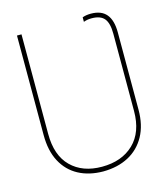

<svg xmlns="http://www.w3.org/2000/svg" viewBox="-111 -825 810 924"><g transform="rotate(-15 293.5 -362.5)"><path d="M289.6 11.7Q219.2 11.2 167 -16.8Q114.7 -44.9 85.9 -99.1Q57.1 -153.3 57.1 -231.4V-727.5H79.6V-231.4Q79.6 -124 136.5 -67.9Q193.4 -11.7 289.6 -11.7Q388.7 -11.7 448 -68.6Q507.3 -125.5 507.3 -231.4V-616.2Q507.3 -668.5 488.3 -691.7Q469.2 -714.8 425.3 -714.8Q414.6 -714.8 405.5 -713.4Q396.5 -711.9 385.3 -708V-730.5Q396 -734.4 406.2 -735.8Q416.5 -737.3 427.2 -737.3Q479.5 -737.3 504.6 -707Q529.8 -676.8 529.8 -616.2V-231.4Q529.8 -154.8 499.8 -100.3Q469.7 -45.9 415.8 -17.3Q361.8 11.2 289.6 11.7Z"/></g></svg>

Font: Inter 16pt Thin
Style: Regular
Weight: 250
Version: Version 4.001;git-66647c0bb